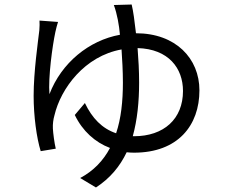

<svg xmlns="http://www.w3.org/2000/svg" viewBox="-20 -775 996 850"><path d="M567.8 -171.9C587.7 -244 595.9 -324.2 595.9 -409.1C595.9 -460.9 593 -513.1 589.1 -562.1C726.2 -558.2 790.1 -473 790.1 -372.2C790.1 -248.2 705.3 -171.9 573.2 -171.9ZM484 -752.8C498.9 -712 507.1 -664.1 511 -621.1C373.9 -596.2 251.8 -496.8 198.9 -358C192.8 -431.8 212 -572.1 225.1 -633.2C228 -649.1 233 -664.1 236.9 -677.9L154.8 -683.9C155.9 -671.9 155.2 -658 154.1 -641C148.1 -589.1 128.9 -456.7 128.9 -350.9C128.9 -261 142 -164.8 160.2 -105.8L226.9 -116.8C220.9 -141 215.2 -185 214.1 -206C213.1 -225.9 215.9 -246.8 220.9 -263.8C248.9 -383.9 355.1 -527 518.1 -556.1C521 -511 524.1 -460.9 524.1 -409.1C524.1 -327.1 516 -250 494 -185C431.8 -206 387.8 -251.8 355.8 -318.9L311.1 -266C345.2 -195 400.9 -144.9 467 -120C437.9 -65 394.9 -18.8 334.9 13.1L404.8 55C467.7 14.2 511 -38.7 540.8 -100.9C551.8 -99.8 562.1 -99.1 573.2 -99.1C768.1 -99.1 862.9 -220.2 862.9 -375C862.9 -516 758.2 -627.8 582 -627.8C576 -680.8 570 -725.9 562.9 -755Z"/></svg>

Font: Karasuma Gothic
Style: Regular
Weight: 400
Designer: Rasmus Andersson, Ryoko Nishizuka
Foundry: Genbu
Version: Version 1.00